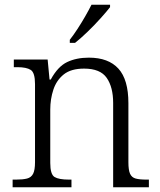

<svg xmlns="http://www.w3.org/2000/svg" viewBox="-20 -786 672 806"><path d="M33 0V-32H47Q76 -32 93.5 -36.5Q111 -41 119 -56.5Q127 -72 127 -105V-433Q127 -481 109 -492.5Q91 -504 53 -504H38V-536H180L188 -452H193Q223 -507 262 -525.5Q301 -544 353 -544Q435 -544 477 -498Q519 -452 519 -353V-105Q519 -72 526 -56.5Q533 -41 549.5 -36.5Q566 -32 595 -32H605V0H455V-354Q455 -420 428 -459Q401 -498 333 -498Q278 -498 247.5 -473.5Q217 -449 204 -409.5Q191 -370 191 -326V-102Q191 -54 209 -43Q227 -32 270 -32H280V0ZM273 -619Q288 -638 305 -664Q322 -690 337.5 -717Q353 -744 364 -766H442V-756Q429 -739 403 -710Q377 -681 347.5 -652.5Q318 -624 295 -606H273Z"/></svg>

Font: Noto Serif Tamil Light
Style: Regular
Weight: 300
Designer: Indian Type Foundry, Tom Grace, and the Monotype Design Team
Foundry: Monotype Imaging Inc.
Version: Version 2.004; ttfautohint (v1.8.4.7-5d5b)